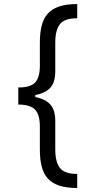

<svg xmlns="http://www.w3.org/2000/svg" viewBox="-20 -792 461 948"><path d="M70.3 -315.9V-359.9Q129.9 -359.9 153.3 -384.5Q176.8 -409.2 176.8 -467.3V-581.5Q176.8 -630.4 186 -666.3Q195.3 -702.1 216.8 -725.6Q238.3 -749 273.7 -760.5Q309.1 -772 361.3 -772V-701.7Q299.3 -702.1 276.1 -673.1Q252.9 -644 252.9 -581.5V-439Q252.9 -411.1 245.6 -388.7Q238.3 -366.2 219 -349.9Q199.7 -333.5 163.8 -324.7Q127.9 -315.9 70.3 -315.9ZM361.3 136.2Q309.1 136.2 273.7 124.8Q238.3 113.3 216.8 90.1Q195.3 66.9 186 30.8Q176.8 -5.4 176.8 -54.2V-167.5Q176.8 -225.6 153.3 -250.5Q129.9 -275.4 70.3 -275.9V-319.8Q127.9 -319.8 163.8 -310.8Q199.7 -301.8 219 -285.2Q238.3 -268.6 245.6 -245.8Q252.9 -223.1 252.9 -195.8V-54.2Q252.9 8.3 276.1 37.6Q299.3 66.9 361.3 66.9ZM70.3 -275.4V-360.4H154.3V-275.4Z"/></svg>

Font: Inter
Style: Regular
Weight: 400
Designer: Rasmus Andersson
Foundry: rsms
Version: Version 4.000;git-8c9346024